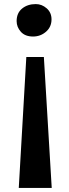

<svg xmlns="http://www.w3.org/2000/svg" viewBox="-20 -768 337 941"><path d="M72 153 109 -488.5H195L233.5 153ZM155.5 -748Q185 -748 208.8 -727.2Q232.5 -706.5 232.5 -673Q232.5 -636 205.5 -612.5Q178.5 -589 142 -589Q103 -589 82.2 -612.2Q61.5 -635.5 61.5 -664.5Q61.5 -704 88.2 -726Q115 -748 155.5 -748Z"/></svg>

Font: Merriweather Light 18pt
Style: Bold
Weight: 700
Version: Version 2.100